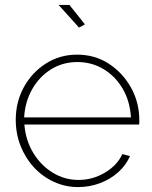

<svg xmlns="http://www.w3.org/2000/svg" viewBox="-20 -750 619 780"><path d="M297 10Q245 10 198.5 -11.5Q152 -33 117.5 -70.5Q83 -108 63.5 -157.5Q44 -207 44 -263Q44 -336 77 -396Q110 -456 166.5 -492Q223 -528 293 -528Q365 -528 421.5 -491.5Q478 -455 512 -394.5Q546 -334 546 -260Q546 -256 546 -252Q546 -248 545 -244H79Q84 -181 114.5 -130Q145 -79 193.5 -49Q242 -19 299 -19Q356 -19 406 -48.5Q456 -78 477 -124L508 -116Q493 -80 461 -51Q429 -22 386.5 -6Q344 10 297 10ZM78 -273H512Q508 -339 478.5 -389.5Q449 -440 401 -469Q353 -498 294 -498Q236 -498 188.5 -469Q141 -440 111.5 -389Q82 -338 78 -273ZM218 -730H262L325 -651L301 -638Z"/></svg>

Font: Raleway Thin ExtraLight
Style: Regular
Weight: 250
Version: Version 4.026